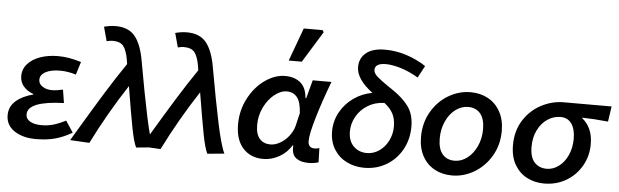

<svg xmlns="http://www.w3.org/2000/svg" viewBox="-53 -1078 4151 1287"><g transform="rotate(5 2022.5 -434.5)"><path d="M17 -130Q17 -188 60 -226Q103 -264 176 -283V-287Q138 -299 111.5 -328.5Q85 -358 85 -399Q85 -447 116.5 -482Q148 -517 201.5 -535.5Q255 -554 320 -554Q359 -554 395.5 -547.5Q432 -541 476 -528L449 -441Q394 -458 342 -458Q281 -458 244.5 -438.5Q208 -419 208 -385Q208 -358 234 -340.5Q260 -323 298 -323Q327 -323 372 -333L386 -244Q143 -236 143 -147Q143 -116 172 -99.5Q201 -83 249 -83Q290 -83 327 -93.5Q364 -104 411 -128L462 -51Q401 -16 345.5 -1.5Q290 13 218 13Q131 13 74 -25Q17 -63 17 -130Z M810 -395Q681 -198 579 7L449 0L501 -87Q587 -231 651.5 -335.5Q716 -440 785 -541L780 -573Q769 -634 747.5 -661Q726 -688 674 -688Q661 -688 635 -682L609 -777Q650 -788 687 -788Q774 -788 817.5 -734.5Q861 -681 880 -572Q919 -351 951 -200Q983 -49 1008 0L894 11Q876 -24 858 -118Q840 -212 810 -395Z M1289 -395Q1160 -198 1058 7L928 0L980 -87Q1066 -231 1130.5 -335.5Q1195 -440 1264 -541L1259 -573Q1248 -634 1226.5 -661Q1205 -688 1153 -688Q1140 -688 1114 -682L1088 -777Q1129 -788 1166 -788Q1253 -788 1296.5 -734.5Q1340 -681 1359 -572Q1398 -351 1430 -200Q1462 -49 1487 0L1373 11Q1355 -24 1337 -118Q1319 -212 1289 -395Z M1561 -204Q1561 -298 1603 -378.5Q1645 -459 1712 -506.5Q1779 -554 1848 -554Q1910 -554 1950 -522Q1990 -490 1996 -418H2001L2034 -541H2160Q2111 -412 2076.5 -296.5Q2042 -181 2042 -134Q2042 -87 2086 -87Q2098 -87 2118 -92L2121 3Q2091 13 2053 13Q2002 13 1972 -8.5Q1942 -30 1942 -77V-95H1938Q1906 -43 1854.5 -15Q1803 13 1749 13Q1664 13 1612.5 -43.5Q1561 -100 1561 -204ZM1946 -225 1967 -314Q1963 -388 1937.5 -420Q1912 -452 1869 -452Q1827 -452 1785 -418.5Q1743 -385 1716 -329.5Q1689 -274 1689 -211Q1689 -148 1716 -118Q1743 -88 1788 -88Q1821 -88 1854.5 -107.5Q1888 -127 1912.5 -159Q1937 -191 1946 -225ZM1944 -882H2071L2079 -868L1950 -659H1862Z M2193 -212Q2193 -281 2225.5 -340.5Q2258 -400 2314.5 -440Q2371 -480 2440 -492Q2329 -575 2329 -657Q2329 -716 2372.5 -752Q2416 -788 2501 -788Q2571 -788 2641 -766Q2711 -744 2776 -702L2733 -621Q2672 -657 2614 -674.5Q2556 -692 2513 -692Q2477 -692 2458.5 -680.5Q2440 -669 2440 -648Q2440 -625 2464 -603.5Q2488 -582 2546 -542L2566 -529Q2644 -477 2682 -423.5Q2720 -370 2720 -289Q2720 -204 2682 -135Q2644 -66 2577.5 -26.5Q2511 13 2428 13Q2364 13 2310.5 -13.5Q2257 -40 2225 -91Q2193 -142 2193 -212ZM2438 -87Q2482 -87 2520 -113Q2558 -139 2580.5 -183.5Q2603 -228 2603 -279Q2603 -332 2584 -367Q2565 -402 2526 -432Q2463 -430 2414.5 -400Q2366 -370 2339 -322.5Q2312 -275 2312 -222Q2312 -158 2347.5 -122.5Q2383 -87 2438 -87Z M2790 -227Q2790 -321 2833.5 -396Q2877 -471 2947.5 -512.5Q3018 -554 3096 -554Q3162 -554 3214 -525.5Q3266 -497 3296 -442.5Q3326 -388 3326 -313Q3326 -219 3282 -144.5Q3238 -70 3167.5 -28.5Q3097 13 3019 13Q2953 13 2901 -15.5Q2849 -44 2819.5 -98Q2790 -152 2790 -227ZM3200 -313Q3200 -383 3170.5 -418.5Q3141 -454 3088 -454Q3042 -454 3002.5 -424Q2963 -394 2939.5 -342Q2916 -290 2916 -227Q2916 -158 2945.5 -122.5Q2975 -87 3028 -87Q3073 -87 3112.5 -117Q3152 -147 3176 -199Q3200 -251 3200 -313Z M3409 -226Q3409 -322 3454.5 -393.5Q3500 -465 3572.5 -503Q3645 -541 3724 -541H4045L4030 -438Q3929 -448 3856 -449V-445Q3889 -420 3908.5 -377.5Q3928 -335 3928 -276Q3928 -197 3890 -130.5Q3852 -64 3786 -25.5Q3720 13 3639 13Q3575 13 3523 -14Q3471 -41 3440 -94.5Q3409 -148 3409 -226ZM3811 -302Q3811 -368 3785 -404.5Q3759 -441 3711 -441Q3663 -441 3622.5 -413.5Q3582 -386 3558 -337Q3534 -288 3534 -226Q3534 -154 3565.5 -120.5Q3597 -87 3647 -87Q3691 -87 3728.5 -115Q3766 -143 3788.5 -192.5Q3811 -242 3811 -302Z"/></g></svg>

Font: Nebula Sans Semibold
Style: Regular
Weight: 600
Italic angle: -9°
Designer: Paul D. Hunt for Adobe (as Source Sans)
Foundry: Nebula Entertainment & Broadcasting LLC
Version: Version 1.010